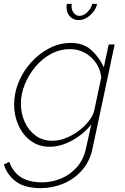

<svg xmlns="http://www.w3.org/2000/svg" viewBox="-45 -750 646 993"><path d="M166 223Q83 223 37.5 189Q-8 155 -25 101L3 87Q23 142 65 167.5Q107 193 172 193Q224 193 271.5 173Q319 153 353.5 113.5Q388 74 400 16L427 -106Q386 -55 327 -23Q268 9 213 9Q155 9 113.5 -22Q72 -53 50 -103Q28 -153 28 -210Q28 -269 51.5 -325.5Q75 -382 116 -427.5Q157 -473 210 -500.5Q263 -528 321 -528Q387 -528 427.5 -491Q468 -454 492 -402L517 -520H548L434 16Q420 85 378.5 131.5Q337 178 281 200.5Q225 223 166 223ZM226 -22Q259 -22 293 -35Q327 -48 357.5 -70Q388 -92 410 -118.5Q432 -145 441 -172L479 -351Q473 -394 450 -426.5Q427 -459 392.5 -477.5Q358 -496 318 -496Q264 -496 217.5 -470.5Q171 -445 136.5 -403Q102 -361 82.5 -311.5Q63 -262 63 -215Q63 -163 83 -119Q103 -75 139.5 -48.5Q176 -22 226 -22ZM366 -668Q386 -668 405.5 -686Q425 -704 432 -730H457Q453 -708 437.5 -688.5Q422 -669 402.5 -657.5Q383 -646 362 -646Q334 -646 316.5 -665Q299 -684 299 -713Q299 -717 299.5 -721Q300 -725 301 -730H327Q326 -727 325.5 -723.5Q325 -720 325 -718Q325 -698 336.5 -683Q348 -668 366 -668Z"/></svg>

Font: Raleway Thin ExtraLight
Style: Italic
Weight: 250
Italic angle: -12°
Version: Version 4.026